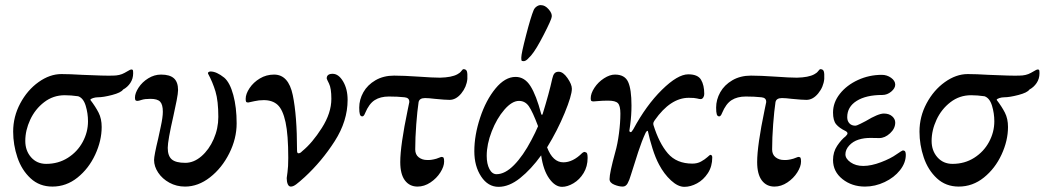

<svg xmlns="http://www.w3.org/2000/svg" viewBox="-20 -709 4048 744"><path d="M31 -199Q31 -257 58.5 -308.5Q86 -360 129.5 -391Q173 -422 218 -422Q250 -422 299 -419Q387 -415 417 -416Q444 -416 462.5 -426.5Q481 -437 483 -438Q492 -442 495 -437Q496 -433 496 -425Q496 -404 485 -387.5Q474 -371 457 -362Q449 -350 414.5 -341Q380 -332 359 -332Q350 -332 340.5 -329Q331 -326 330 -322Q350 -296 362 -272.5Q374 -249 374 -217Q374 -164 349 -110Q324 -56 280.5 -21Q237 14 183 14Q133 14 98.5 -18Q64 -50 47.5 -99Q31 -148 31 -199ZM321 -239Q321 -270 312 -299.5Q303 -329 283 -336Q255 -340 231 -340Q186 -340 151 -313Q116 -286 97 -245Q78 -204 78 -163Q78 -125 100.5 -99.5Q123 -74 159 -74Q206 -74 243 -97.5Q280 -121 300.5 -159Q321 -197 321 -239Z M577 -89Q577 -106 593 -172Q595 -182 603 -218.5Q611 -255 611 -276Q611 -304 600.5 -315Q590 -326 563 -326Q541 -326 529 -322Q517 -318 513 -318Q507 -318 505 -320.5Q503 -323 503 -331Q503 -348 517 -369.5Q531 -391 554.5 -405.5Q578 -420 604 -420Q638 -420 654 -405.5Q670 -391 670 -360Q670 -348 664.5 -319.5Q659 -291 652 -260Q630 -164 630 -136Q630 -105 645.5 -91.5Q661 -78 698 -78Q731 -78 760.5 -103.5Q790 -129 808 -170Q826 -211 826 -256Q826 -318 815 -354.5Q804 -391 786 -424V-426Q786 -429 789.5 -430.5Q793 -432 796 -432Q819 -432 849 -408Q871 -389 884 -341Q897 -293 897 -231Q897 -172 868.5 -115Q840 -58 794 -22Q748 14 697 14Q664 14 636.5 -1Q609 -16 593 -40Q577 -64 577 -89Z M1091 -19Q1091 -21 1094 -41.5Q1097 -62 1097 -97Q1097 -187 1086.5 -235.5Q1076 -284 1056 -302.5Q1036 -321 1002 -321Q983 -321 966 -317Q949 -313 943 -312H940Q935 -312 933.5 -315Q932 -318 932 -326Q932 -345 947 -367.5Q962 -390 987 -405Q1012 -420 1042 -420Q1098 -420 1114.5 -340.5Q1131 -261 1131 -127Q1131 -115 1136 -115Q1140 -115 1143 -116.5Q1146 -118 1152 -124Q1190 -155 1227 -213Q1264 -271 1264 -326Q1264 -367 1255 -385Q1246 -403 1246 -405Q1246 -423 1269 -423Q1292 -423 1309.5 -393.5Q1327 -364 1327 -322Q1327 -240 1277 -162Q1227 -84 1161 -23Q1139 -3 1127.5 5.5Q1116 14 1107 14Q1099 14 1095 4.5Q1091 -5 1091 -19Z M1531 -81Q1531 -145 1560 -284L1566 -313V-315Q1566 -330 1548 -332Q1521 -335 1487 -335Q1454 -335 1432 -321Q1410 -307 1395 -271Q1390 -258 1384 -258Q1377 -258 1374.5 -266Q1372 -274 1372 -292Q1372 -323 1388 -351.5Q1404 -380 1435 -398Q1466 -416 1507 -416Q1544 -416 1602 -412Q1658 -408 1685 -408Q1730 -409 1752 -421Q1762 -426 1767.5 -433.5Q1773 -441 1776 -441Q1786 -441 1789 -433Q1792 -425 1791 -403Q1788 -372 1767.5 -347Q1747 -322 1722 -322Q1705 -322 1665 -326Q1641 -329 1627 -329Q1605 -329 1602 -313Q1597 -280 1593 -227.5Q1589 -175 1589 -130Q1589 -110 1602.5 -99.5Q1616 -89 1635 -89Q1650 -88 1671 -94Q1680 -97 1684.5 -99Q1689 -101 1690 -101Q1697 -101 1699 -97.5Q1701 -94 1701 -83Q1701 -64 1686.5 -41Q1672 -18 1648 -2Q1624 14 1598 14Q1567 14 1549 -10Q1531 -34 1531 -81Z M1818 -123Q1818 -185 1840.5 -253Q1863 -321 1900 -366Q1937 -411 1978 -411Q2013 -411 2035.5 -375.5Q2058 -340 2077 -268Q2078 -264 2080 -264Q2082 -264 2083 -268Q2108 -349 2120 -404Q2123 -418 2128.5 -424.5Q2134 -431 2145 -431Q2162 -431 2179 -406.5Q2196 -382 2196 -365Q2196 -339 2168 -271Q2140 -203 2100 -138Q2122 -80 2163 -80Q2200 -80 2236 -116Q2240 -119 2243 -120Q2246 -121 2249 -119Q2254 -118 2255.5 -112.5Q2257 -107 2257 -97Q2257 -64 2241.5 -38.5Q2226 -13 2202.5 1Q2179 15 2158 15Q2131 15 2108 -17.5Q2085 -50 2077 -107Q2038 -53 1995.5 -19Q1953 15 1912 15Q1871 15 1844.5 -25Q1818 -65 1818 -123ZM2039 -166Q2055 -196 2065 -220Q2044 -276 2029.5 -297Q2015 -318 1991 -318Q1964 -318 1934.5 -284Q1905 -250 1885.5 -200Q1866 -150 1866 -105Q1866 -74 1876.5 -54Q1887 -34 1904 -34Q1937 -34 1972 -69.5Q2007 -105 2039 -166ZM2000 -486Q2000 -501 2018.5 -572.5Q2037 -644 2048 -670Q2052 -679 2060.5 -684.5Q2069 -690 2077 -689Q2092 -689 2106 -673Q2120 -657 2118 -644Q2117 -633 2087 -574.5Q2057 -516 2038 -494Q2032 -487 2024 -479.5Q2016 -472 2009 -472Q2002 -472 2001 -474.5Q2000 -477 2000 -486Z M2534 -71Q2520 -97 2508.5 -133.5Q2497 -170 2491 -199Q2491 -202 2489 -202Q2486 -202 2482 -195Q2467 -163 2453 -120Q2439 -77 2425 -32Q2419 -11 2412 1.5Q2405 14 2393 14Q2378 14 2360 6.5Q2342 -1 2342 -15Q2342 -39 2364 -119Q2373 -150 2378.5 -192Q2384 -234 2384 -269Q2384 -299 2374.5 -309Q2365 -319 2337 -319Q2314 -319 2299.5 -317.5Q2285 -316 2280 -316Q2274 -316 2271.5 -318Q2269 -320 2269 -328Q2269 -347 2283.5 -369Q2298 -391 2320.5 -405.5Q2343 -420 2363 -420Q2401 -420 2414 -391.5Q2427 -363 2427 -300Q2427 -262 2422 -225L2419 -204Q2418 -201 2420 -199Q2422 -197 2424 -197Q2426 -197 2428 -199.5Q2430 -202 2434 -208Q2484 -301 2545 -361Q2606 -421 2647 -421Q2684 -421 2696.5 -400Q2709 -379 2709 -345Q2709 -337 2705 -331Q2701 -325 2695 -325Q2690 -325 2681 -327.5Q2672 -330 2649 -330Q2578 -330 2517 -243Q2513 -237 2512 -233.5Q2511 -230 2512 -225Q2534 -154 2568 -114.5Q2602 -75 2663 -75Q2682 -75 2696.5 -83Q2711 -91 2721 -100Q2731 -109 2732 -109Q2740 -109 2740 -99Q2740 -64 2723 -38Q2706 -12 2681 1.5Q2656 15 2632 15Q2607 15 2580 -10Q2553 -35 2534 -71Z M2914 -81Q2914 -145 2943 -284L2949 -313V-315Q2949 -330 2931 -332Q2904 -335 2870 -335Q2837 -335 2815 -321Q2793 -307 2778 -271Q2773 -258 2767 -258Q2760 -258 2757.5 -266Q2755 -274 2755 -292Q2755 -323 2771 -351.5Q2787 -380 2818 -398Q2849 -416 2890 -416Q2927 -416 2985 -412Q3041 -408 3068 -408Q3113 -409 3135 -421Q3145 -426 3150.5 -433.5Q3156 -441 3159 -441Q3169 -441 3172 -433Q3175 -425 3174 -403Q3171 -372 3150.5 -347Q3130 -322 3105 -322Q3088 -322 3048 -326Q3024 -329 3010 -329Q2988 -329 2985 -313Q2980 -280 2976 -227.5Q2972 -175 2972 -130Q2972 -110 2985.5 -99.5Q2999 -89 3018 -89Q3033 -88 3054 -94Q3063 -97 3067.5 -99Q3072 -101 3073 -101Q3080 -101 3082 -97.5Q3084 -94 3084 -83Q3084 -64 3069.5 -41Q3055 -18 3031 -2Q3007 14 2981 14Q2950 14 2932 -10Q2914 -34 2914 -81Z M3208 -89Q3208 -120 3224 -144Q3240 -168 3257 -181Q3264 -188 3264 -192Q3264 -197 3257 -201Q3232 -213 3220 -227.5Q3208 -242 3208 -273Q3208 -312 3234.5 -345.5Q3261 -379 3304.5 -399Q3348 -419 3397 -419Q3417 -419 3433 -407.5Q3449 -396 3449 -381Q3449 -367 3433.5 -354Q3418 -341 3399 -341Q3336 -341 3299.5 -318Q3263 -295 3263 -255Q3263 -240 3271.5 -231Q3280 -222 3294 -222Q3300 -222 3314.5 -229.5Q3329 -237 3335 -240Q3383 -269 3405 -269Q3425 -269 3437 -258.5Q3449 -248 3449 -234Q3449 -211 3429 -192.5Q3409 -174 3387 -174Q3382 -174 3355.5 -174.5Q3329 -175 3307 -168Q3285 -161 3270.5 -145Q3256 -129 3256 -111Q3256 -94 3276 -80Q3296 -66 3325 -66Q3356 -66 3394 -80.5Q3432 -95 3454 -111Q3476 -126 3478 -126Q3485 -126 3487.5 -122Q3490 -118 3490 -109Q3490 -78 3467.5 -49.5Q3445 -21 3408 -3.5Q3371 14 3332 14Q3281 14 3244.5 -15Q3208 -44 3208 -89Z M3543 -199Q3543 -257 3570.5 -308.5Q3598 -360 3641.5 -391Q3685 -422 3730 -422Q3762 -422 3811 -419Q3899 -415 3929 -416Q3956 -416 3974.5 -426.5Q3993 -437 3995 -438Q4004 -442 4007 -437Q4008 -433 4008 -425Q4008 -404 3997 -387.5Q3986 -371 3969 -362Q3961 -350 3926.5 -341Q3892 -332 3871 -332Q3862 -332 3852.5 -329Q3843 -326 3842 -322Q3862 -296 3874 -272.5Q3886 -249 3886 -217Q3886 -164 3861 -110Q3836 -56 3792.5 -21Q3749 14 3695 14Q3645 14 3610.5 -18Q3576 -50 3559.5 -99Q3543 -148 3543 -199ZM3833 -239Q3833 -270 3824 -299.5Q3815 -329 3795 -336Q3767 -340 3743 -340Q3698 -340 3663 -313Q3628 -286 3609 -245Q3590 -204 3590 -163Q3590 -125 3612.5 -99.5Q3635 -74 3671 -74Q3718 -74 3755 -97.5Q3792 -121 3812.5 -159Q3833 -197 3833 -239Z"/></svg>

Font: EB Garamond Medium
Style: Regular
Weight: 500
Designer: Georg Duffner and Octavio Pardo
Foundry: Georg Duffner
Version: Version 1.000